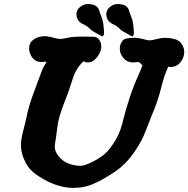

<svg xmlns="http://www.w3.org/2000/svg" viewBox="-20 -918 925 943"><path d="M603.5 -752.9Q588.9 -760.7 582 -765.1Q575.2 -769.5 568.4 -776.4Q561.5 -783.2 553.7 -789.1Q548.8 -793 537.6 -797.9Q526.4 -802.7 518.1 -810.1Q509.8 -817.4 504.9 -830.1Q503.9 -832 503.9 -833.5Q503.9 -835 503.4 -836.4Q502.9 -837.9 502.9 -839.8Q502.9 -841.8 502.4 -843.3Q502 -844.7 502 -846.7Q502 -865.2 513.7 -877.9Q533.2 -898.4 558.6 -898.4Q570.3 -898.4 585.9 -894.5Q595.7 -891.6 602.5 -884.8Q609.4 -877.9 611.8 -871.6Q614.3 -865.2 618.2 -852.5Q622.1 -839.8 625 -834Q634.8 -810.5 636.7 -772.5Q636.7 -769.5 637.2 -764.2Q637.7 -758.8 637.7 -756.8Q637.7 -741.2 627.9 -739.3ZM457 -752.9Q442.4 -760.7 435.5 -765.1Q428.7 -769.5 421.9 -776.4Q415 -783.2 407.2 -789.1Q402.3 -793 391.1 -797.9Q379.9 -802.7 371.6 -810.1Q363.3 -817.4 358.4 -830.1Q357.4 -832 357.4 -833.5Q357.4 -835 356.9 -836.4Q356.4 -837.9 356.4 -839.8Q356.4 -841.8 356 -843.3Q355.5 -844.7 355.5 -846.7Q355.5 -865.2 367.2 -877.9Q386.7 -898.4 412.1 -898.4Q423.8 -898.4 439.5 -894.5Q449.2 -891.6 456.1 -884.8Q462.9 -877.9 465.3 -871.6Q467.8 -865.2 471.7 -852.5Q475.6 -839.8 478.5 -834Q488.3 -810.5 490.2 -772.5Q490.2 -769.5 490.7 -764.2Q491.2 -758.8 491.2 -756.8Q491.2 -741.2 481.4 -739.3ZM123 -678.7Q123 -709 146 -724.6Q168.9 -740.2 199.2 -740.2Q215.8 -740.2 240.7 -733.4Q265.6 -726.6 274.4 -726.6Q287.1 -726.6 311.5 -732.4Q335.9 -738.3 390.6 -738.3Q422.9 -738.3 443.4 -737.3Q457 -736.3 467.3 -722.2Q477.5 -708 477.5 -688.5Q477.5 -665 457.5 -638.2Q437.5 -611.3 410.2 -611.3Q393.6 -611.3 393.6 -618.2Q393.6 -619.1 394.5 -620.1Q374 -603.5 360.8 -582.5Q347.7 -561.5 341.3 -543.5Q335 -525.4 323.7 -490.2Q312.5 -455.1 300.8 -427.7Q280.3 -375 271.5 -342.8Q262.7 -310.5 257.8 -264.6Q256.8 -252 252.9 -229.5Q249 -207 249 -198.2Q249 -179.7 259.8 -162.1Q291 -112.3 358.4 -104.5Q364.3 -103.5 374 -103.5Q401.4 -103.5 456.1 -134.8Q488.3 -154.3 506.3 -173.3Q524.4 -192.4 545.9 -227.5Q562.5 -254.9 571.8 -282.7Q581.1 -310.5 589.8 -346.7Q598.6 -382.8 608.4 -411.1Q627.9 -476.6 651.4 -529.3Q674.8 -582 679.7 -596.7L677.7 -598.6Q675.8 -600.6 671.9 -605Q668 -609.4 663.1 -612.3Q662.1 -613.3 658.2 -613.3Q656.2 -613.3 648.4 -612.3Q640.6 -611.3 634.8 -611.3Q603.5 -611.3 585 -634.8Q568.4 -654.3 568.4 -679.7Q568.4 -695.3 576.7 -710.4Q585 -725.6 599.6 -728.5Q620.1 -732.4 639.6 -732.4Q660.2 -732.4 682.6 -726.1Q705.1 -719.7 714.8 -719.7Q724.6 -719.7 749 -726.1Q773.4 -732.4 791 -732.4Q796.9 -732.4 814.5 -730.5Q815.4 -730.5 821.8 -729.5Q828.1 -728.5 831.1 -727.5Q834 -726.6 840.3 -725.1Q846.7 -723.6 850.6 -721.2Q854.5 -718.8 859.9 -715.3Q865.2 -711.9 869.1 -707Q873 -702.1 876 -696.3Q884.8 -680.7 884.8 -662.1Q884.8 -631.8 862.3 -607.4Q843.8 -588.9 819.3 -588.9Q807.6 -588.9 807.6 -591.8Q789.1 -557.6 771.5 -486.8Q753.9 -416 726.6 -354.5Q719.7 -336.9 706.1 -301.8Q692.4 -266.6 684.6 -248.5Q676.8 -230.5 660.2 -202.6Q643.6 -174.8 623 -148.4Q593.8 -112.3 564.5 -89.4Q535.2 -66.4 488.3 -40Q487.3 -39.1 478.5 -34.2Q469.7 -29.3 465.3 -27.3Q460.9 -25.4 450.7 -20.5Q440.4 -15.6 433.1 -12.7Q425.8 -9.8 414.1 -5.9Q402.3 -2 391.6 0Q380.9 2 367.7 3.4Q354.5 4.9 341.8 4.9Q279.3 4.9 213.9 -27.3Q168 -50.8 140.6 -74.2Q113.3 -97.7 97.7 -136.7Q83 -169.9 83 -205.1Q83 -224.6 86.9 -244.6Q90.8 -264.6 97.7 -290Q104.5 -315.4 107.4 -329.1Q115.2 -370.1 125.5 -403.8Q135.7 -437.5 152.8 -482.4Q169.9 -527.3 178.7 -551.8Q185.5 -573.2 192.9 -586.9Q200.2 -600.6 204.1 -606Q208 -611.3 208 -615.2L199.2 -614.3Q190.4 -613.3 183.6 -613.3Q155.3 -613.3 139.6 -633.8Q123 -656.2 123 -678.7Z"/></svg>

Font: Essays1743
Style: BoldItalic
Weight: 700
Italic angle: -10°
Designer: Based on the typeface in a 1743 English translation of the essays of Montaigne.  PostScript/TrueType font designed by Jo
Version: Version 002.100